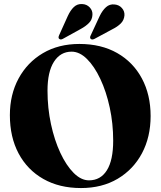

<svg xmlns="http://www.w3.org/2000/svg" viewBox="-20 -937 813 972"><path d="M382 -714.5Q492.5 -714.5 573.2 -668.5Q654 -622.5 698.2 -540Q742.5 -457.5 742.5 -349.5Q742.5 -243.5 698.8 -161.2Q655 -79 575.8 -32Q496.5 15 390 15Q280.5 15 199.5 -31Q118.5 -77 74.2 -160Q30 -243 30 -354Q30 -458 74 -539.5Q118 -621 197.2 -667.8Q276.5 -714.5 382 -714.5ZM553 -225Q553 -312 535.5 -392.8Q518 -473.5 488 -537.2Q458 -601 420.5 -638.2Q383 -675.5 342.5 -675.5Q286 -675.5 253.2 -624.5Q220.5 -573.5 220.5 -478Q220.5 -390 238 -308.8Q255.5 -227.5 285.5 -163.2Q315.5 -99 353 -61.5Q390.5 -24 430.5 -24Q489 -24 521 -74.8Q553 -125.5 553 -225ZM323 -855.5Q336.5 -885 354 -901.5Q371.5 -918 396 -916.5Q419.5 -915.5 434.5 -899.2Q449.5 -883 448 -862Q447 -837.5 430.5 -820.8Q414 -804 389 -790.5L298.5 -740.5Q287 -734 279.5 -740.5Q273.5 -745.5 279 -758ZM484.5 -855.5Q498.5 -884.5 516.8 -900.8Q535 -917 559.5 -914.5Q583 -912.5 597.2 -896.2Q611.5 -880 610 -859Q608 -834.5 591.2 -818Q574.5 -801.5 549 -789L458 -740Q445.5 -734 439 -740.5Q433 -746.5 439.5 -758.5Z"/></svg>

Font: Fraunces 72pt S000
Style: Bold
Weight: 700
Version: Version 1.000; ttfautohint (v1.8.3)